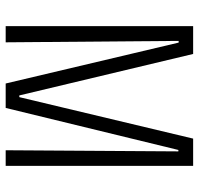

<svg xmlns="http://www.w3.org/2000/svg" viewBox="-32 -668 700 676"><g transform="rotate(90 318.0 -330.0)"><path d="M72 0V-660H170L316 -48H322L468 -660H564V0H509L513 -608H508L360 0H274L130 -609H124L129 0Z"/></g></svg>

Font: Bricolage Grotesque 24pt Condensed ExtraLight
Style: Regular
Weight: 250
Width: 3
Designer: Mathieu Triay
Foundry: Atelier Triay
Version: Version 1.001;gftools[0.9.33.dev8+g029e19f]